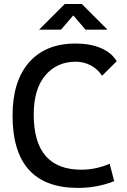

<svg xmlns="http://www.w3.org/2000/svg" viewBox="-20 -918 626 948"><path d="M365.2 9.8Q42 9.8 42 -347.7Q42 -517.1 123.5 -610.1Q205.1 -703.1 353.5 -703.1Q425.3 -703.1 478.5 -680.4Q531.7 -657.7 556.2 -615.7L483.9 -543.9Q461.9 -577.1 428 -595.2Q394 -613.3 354.5 -613.3Q260.3 -613.3 203.4 -545.4Q146.5 -477.5 146.5 -352.5Q146.5 -80.1 381.8 -80.1Q452.6 -80.1 521.5 -109.4L543.9 -23.4Q459 9.8 365.2 9.8ZM172.9 -771.5 299.8 -898.4H383.8L510.7 -771.5H402.3L341.8 -841.8L281.2 -771.5Z"/></svg>

Font: CaskaydiaCove NFP
Style: Regular
Weight: 400
Designer: Aaron Bell
Foundry: Saja Typeworks
Version: Version 2111.001; VTT 6.35;Nerd Fonts 3.1.1